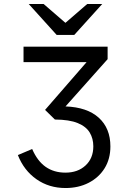

<svg xmlns="http://www.w3.org/2000/svg" viewBox="-20 -935 656 967"><path d="M310 12Q227 12 163.8 -32.2Q100.5 -76.5 70 -154L142 -184.5Q168.5 -123.5 210.2 -94.5Q252 -65.5 309.5 -65.5Q372 -65.5 411 -101.8Q450 -138 450 -198Q450 -237 432 -267.2Q414 -297.5 371.8 -315Q329.5 -332.5 256.5 -333L207 -381.5L416 -622H98.5V-700H522V-637L310 -399Q419 -395 477.5 -342Q536 -289 536 -197.5Q536 -134.5 506.8 -87.5Q477.5 -40.5 426.2 -14.2Q375 12 310 12ZM265.5 -759 124.5 -915H199.5L309.5 -820L419.5 -915H495L354 -759Z"/></svg>

Font: Overpass Mono
Style: Regular
Weight: 400
Designer: Delve Withrington, Dave Bailey
Foundry: Delve Fonts LLC
Version: Version 4.000